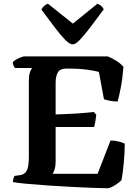

<svg xmlns="http://www.w3.org/2000/svg" viewBox="-20 -1005 742 1025"><path d="M556 0Q531 0 480.5 -2Q430 -4 367 -7Q304 -10 240.5 -14.5Q177 -19 126 -23.5Q75 -28 49 -33Q49 -43 52 -52.5Q55 -62 58 -66L87 -70Q112 -73 123 -94.5Q134 -116 134 -168V-565Q134 -610 142 -625Q150 -640 151 -642H60Q56 -646 52.5 -654.5Q49 -663 48 -673Q54 -680 66 -687Q78 -694 91 -699Q104 -704 110 -704H555Q578 -695 601.5 -680Q625 -665 639 -648Q634 -584 624.5 -535.5Q615 -487 608 -463Q587 -463 567 -467Q547 -471 535 -475L508 -621Q489 -627 445 -633Q401 -639 337 -639Q299 -639 288 -617Q277 -595 277 -565V-394Q340 -396 387 -399Q434 -402 481 -407L494 -392Q489 -347 482 -327H277V-142Q277 -119 271.5 -101Q266 -83 260 -77H501L570 -255Q594 -255 616 -249Q638 -243 646 -238Q646 -187 640.5 -132Q635 -77 629 -44Q622 -36 607.5 -25.5Q593 -15 578.5 -7.5Q564 0 556 0ZM368 -768Q352 -768 327.5 -793Q303 -818 271 -860.5Q239 -903 201 -954Q206 -964 215.5 -973Q225 -982 236 -985L369 -879L500 -985Q524 -976 534 -955Q495 -903 463 -860.5Q431 -818 407 -793Q383 -768 368 -768Z"/></svg>

Font: Texturina
Style: Bold
Weight: 700
Designer: Guillermo Torres Carreño
Foundry: Omnibus-Type
Version: Version 1.002; ttfautohint (v1.8.3)